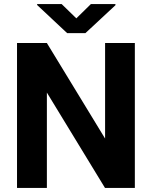

<svg xmlns="http://www.w3.org/2000/svg" viewBox="-20 -922 746 942"><path d="M641.6 0H495.1L210 -467.8V0H63.5V-710.9H210L495.6 -242.2V-710.9H641.6ZM354.5 -832 425.8 -901.9H546.4V-896.5L398.9 -759.3H309.6L162.1 -897.5V-901.9H282.7Z"/></svg>

Font: MAUL Bold
Style: Bold
Weight: 700
Designer: MAUL
Version: Version 1.0; 2020; ttfautohint (v1.8.3)